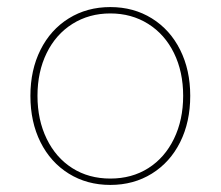

<svg xmlns="http://www.w3.org/2000/svg" viewBox="-20 -518 624 543"><path d="M66 -247Q66 -320 94.5 -377Q123 -434 174.5 -466Q226 -498 292 -498Q358 -498 409.5 -466Q461 -434 489.5 -377Q518 -320 518 -247Q518 -173 489.5 -116Q461 -59 409.5 -27Q358 5 292 5Q226 5 174.5 -27Q123 -59 94.5 -116Q66 -173 66 -247ZM498 -247Q498 -315 472 -368Q446 -421 399 -450.5Q352 -480 292 -480Q232 -480 185 -450.5Q138 -421 112 -368Q86 -315 86 -247Q86 -179 112 -125.5Q138 -72 184.5 -42.5Q231 -13 292 -13Q353 -13 399.5 -42.5Q446 -72 472 -125.5Q498 -179 498 -247Z"/></svg>

Font: Hanken Grotesk Thin
Style: Regular
Weight: 100
Designer: Alfredo Marco Pradil
Foundry: Hanken Design Co.
Version: Version 3.014